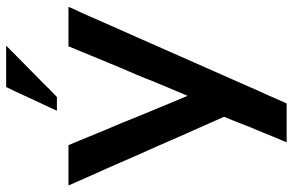

<svg xmlns="http://www.w3.org/2000/svg" viewBox="-182 -558 941 617"><g transform="rotate(-90 288.5 -249.5)"><path d="M450.2 -700.2Q450.2 -700.2 432.6 -700.2Q416 -700.2 393.6 -700.2Q366.2 -700.2 341.8 -700.2Q317.4 -700.2 317.4 -700.2Q317.4 -700.2 302.7 -669.9Q289.1 -639.6 273.4 -606.4Q260.7 -579.1 251 -558.6Q241.2 -537.1 241.2 -537.1Q241.2 -537.1 262.7 -537.1Q285.2 -537.1 285.2 -537.1Q285.2 -537.1 306.6 -557.6Q327.1 -579.1 355.5 -606.4Q388.7 -639.6 419.9 -669.9Q450.2 -700.2 450.2 -700.2ZM448.2 -500Q448.2 -500 427.7 -450.2Q407.2 -401.4 380.9 -336.9Q369.1 -309.6 357.4 -282.2Q345.7 -254.9 335.9 -228.5Q316.4 -181.6 302.7 -149.4Q289.1 -117.2 289.1 -117.2Q289.1 -117.2 268.6 -166Q248 -215.8 221.7 -279.3Q210.9 -306.6 199.2 -335Q187.5 -362.3 176.8 -387.7Q157.2 -434.6 144.5 -466.8Q130.9 -499 130.9 -499Q130.9 -499 130.9 -499Q130.9 -500 130.9 -500Q130.9 -500 114.3 -500Q97.7 -500 76.2 -500Q49.8 -500 25.4 -500Q1 -500 1 -500Q1 -500 29.3 -435.5Q58.6 -371.1 94.7 -287.1Q110.4 -252 127 -214.8Q142.6 -178.7 157.2 -145.5Q184.6 -84 203.1 -42Q221.7 0 221.7 0Q221.7 0 210.9 26.4Q201.2 51.8 187.5 85.9Q169.9 127 155.3 164.1Q139.6 201.2 139.6 201.2Q139.6 201.2 156.2 201.2Q171.9 201.2 193.4 201.2Q218.8 201.2 242.2 201.2Q264.6 201.2 264.6 201.2Q264.6 201.2 270.5 188.5Q275.4 176.8 285.2 154.3Q303.7 114.3 333 46.9Q363.3 -20.5 396.5 -96.7Q437.5 -189.5 477.5 -280.3Q518.6 -372.1 543.9 -430.7Q557.6 -461.9 566.4 -479.5Q574.2 -498 574.2 -498Q574.2 -498 574.2 -499Q575.2 -500 575.2 -500Q575.2 -500 558.6 -500Q542 -500 520.5 -500Q495.1 -500 471.7 -500Q448.2 -500 448.2 -500Z"/></g></svg>

Font: umazing
Style: Display
Weight: 400
Designer: umazing